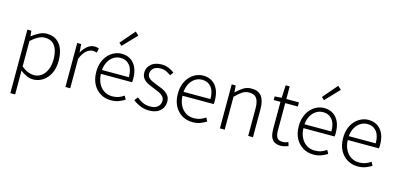

<svg xmlns="http://www.w3.org/2000/svg" viewBox="-88 -1428 4661 2251"><g transform="rotate(15 2243.0 -302.0)"><path d="M100 237V-534H148L155 -468H157Q196 -499 241.5 -523Q287 -547 335 -547Q406 -547 453.5 -513Q501 -479 525 -418.5Q549 -358 549 -275Q549 -184 516 -119.5Q483 -55 430 -21Q377 13 314 13Q277 13 237 -4Q197 -21 157 -52L158 46V237ZM310 -38Q361 -38 401 -67.5Q441 -97 464 -150.5Q487 -204 487 -274Q487 -338 471 -388.5Q455 -439 419.5 -467.5Q384 -496 324 -496Q286 -496 245 -474.5Q204 -453 158 -412V-103Q201 -67 240.5 -52.5Q280 -38 310 -38Z M705 0V-534H753L760 -435H762Q789 -484 828 -515.5Q867 -547 913 -547Q929 -547 942 -544.5Q955 -542 967 -536L955 -484Q942 -488 932 -490.5Q922 -493 906 -493Q871 -493 832 -462.5Q793 -432 763 -358V0Z M1257 13Q1188 13 1131.5 -20.5Q1075 -54 1041.5 -116Q1008 -178 1008 -266Q1008 -331 1027 -383Q1046 -435 1079.5 -471.5Q1113 -508 1155 -527.5Q1197 -547 1242 -547Q1306 -547 1352 -517.5Q1398 -488 1423 -432.5Q1448 -377 1448 -299Q1448 -288 1447.5 -277.5Q1447 -267 1445 -256H1067Q1069 -192 1093.5 -142.5Q1118 -93 1161 -64.5Q1204 -36 1262 -36Q1305 -36 1339 -48.5Q1373 -61 1403 -82L1426 -39Q1394 -19 1354 -3Q1314 13 1257 13ZM1067 -303H1394Q1394 -399 1353 -448Q1312 -497 1242 -497Q1199 -497 1161 -474Q1123 -451 1098 -408Q1073 -365 1067 -303ZM1214 -635 1182 -665 1333 -841 1375 -803Z M1721 13Q1663 13 1612 -8.5Q1561 -30 1525 -60L1557 -102Q1591 -74 1630 -55Q1669 -36 1723 -36Q1784 -36 1815 -65.5Q1846 -95 1846 -136Q1846 -168 1826.5 -189.5Q1807 -211 1777.5 -225Q1748 -239 1717 -250Q1678 -265 1640.5 -282.5Q1603 -300 1578.5 -329Q1554 -358 1554 -403Q1554 -443 1574.5 -475.5Q1595 -508 1634 -527.5Q1673 -547 1729 -547Q1773 -547 1814 -530.5Q1855 -514 1884 -490L1854 -450Q1827 -471 1797 -484.5Q1767 -498 1728 -498Q1669 -498 1640.5 -470Q1612 -442 1612 -406Q1612 -377 1629 -358Q1646 -339 1674 -326.5Q1702 -314 1732 -302Q1764 -290 1794 -277.5Q1824 -265 1848.5 -247.5Q1873 -230 1888 -204Q1903 -178 1903 -139Q1903 -98 1882 -63Q1861 -28 1821 -7.5Q1781 13 1721 13Z M2247 13Q2178 13 2121.5 -20.5Q2065 -54 2031.5 -116Q1998 -178 1998 -266Q1998 -331 2017 -383Q2036 -435 2069.5 -471.5Q2103 -508 2145 -527.5Q2187 -547 2232 -547Q2296 -547 2342 -517.5Q2388 -488 2413 -432.5Q2438 -377 2438 -299Q2438 -288 2437.5 -277.5Q2437 -267 2435 -256H2057Q2059 -192 2083.5 -142.5Q2108 -93 2151 -64.5Q2194 -36 2252 -36Q2295 -36 2329 -48.5Q2363 -61 2393 -82L2416 -39Q2384 -19 2344 -3Q2304 13 2247 13ZM2057 -303H2384Q2384 -399 2343 -448Q2302 -497 2232 -497Q2189 -497 2151 -474Q2113 -451 2088 -408Q2063 -365 2057 -303Z M2580 0V-534H2628L2635 -452H2637Q2677 -492 2720.5 -519.5Q2764 -547 2819 -547Q2902 -547 2941.5 -495.5Q2981 -444 2981 -341V0H2923V-333Q2923 -416 2895.5 -455.5Q2868 -495 2805 -495Q2759 -495 2722 -471Q2685 -447 2638 -399V0Z M3322 13Q3269 13 3239.5 -7.5Q3210 -28 3197.5 -65Q3185 -102 3185 -151V-484H3103V-528L3187 -534L3194 -687H3243V-534H3396V-484H3243V-147Q3243 -97 3260.5 -67Q3278 -37 3332 -37Q3347 -37 3365 -41.5Q3383 -46 3397 -53L3411 -7Q3388 1 3364.5 7Q3341 13 3322 13Z M3715 13Q3646 13 3589.5 -20.5Q3533 -54 3499.5 -116Q3466 -178 3466 -266Q3466 -331 3485 -383Q3504 -435 3537.5 -471.5Q3571 -508 3613 -527.5Q3655 -547 3700 -547Q3764 -547 3810 -517.5Q3856 -488 3881 -432.5Q3906 -377 3906 -299Q3906 -288 3905.5 -277.5Q3905 -267 3903 -256H3525Q3527 -192 3551.5 -142.5Q3576 -93 3619 -64.5Q3662 -36 3720 -36Q3763 -36 3797 -48.5Q3831 -61 3861 -82L3884 -39Q3852 -19 3812 -3Q3772 13 3715 13ZM3525 -303H3852Q3852 -399 3811 -448Q3770 -497 3700 -497Q3657 -497 3619 -474Q3581 -451 3556 -408Q3531 -365 3525 -303ZM3672 -635 3640 -665 3791 -841 3833 -803Z M4253 13Q4184 13 4127.5 -20.5Q4071 -54 4037.5 -116Q4004 -178 4004 -266Q4004 -331 4023 -383Q4042 -435 4075.5 -471.5Q4109 -508 4151 -527.5Q4193 -547 4238 -547Q4302 -547 4348 -517.5Q4394 -488 4419 -432.5Q4444 -377 4444 -299Q4444 -288 4443.5 -277.5Q4443 -267 4441 -256H4063Q4065 -192 4089.5 -142.5Q4114 -93 4157 -64.5Q4200 -36 4258 -36Q4301 -36 4335 -48.5Q4369 -61 4399 -82L4422 -39Q4390 -19 4350 -3Q4310 13 4253 13ZM4063 -303H4390Q4390 -399 4349 -448Q4308 -497 4238 -497Q4195 -497 4157 -474Q4119 -451 4094 -408Q4069 -365 4063 -303Z"/></g></svg>

Font: Noto Sans TC Thin Light
Style: Regular
Weight: 300
Version: Version 2.004-H2;hotconv 1.0.118;makeotfexe 2.5.65603